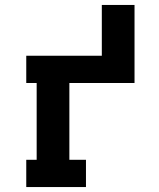

<svg xmlns="http://www.w3.org/2000/svg" viewBox="-20 -755 640 775"><path d="M86 0V-110H128V-420H86V-530H391V-735H523V-420H260V-110H327V0Z"/></svg>

Font: Iosevka Curly Slab XBdEx
Style: Regular
Weight: 800
Width: 7
Monospace: yes
Designer: Belleve Invis
Foundry: Belleve Invis
Version: Version 11.0.0; ttfautohint (v1.8.3)